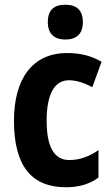

<svg xmlns="http://www.w3.org/2000/svg" viewBox="-20 -781 474 811"><path d="M256 -761C208 -761 182 -739 182 -687C182 -637 211 -614 256 -614C302 -614 330 -637 330 -687C330 -738 304 -761 256 -761ZM259 10C313 10 358 -3 396 -31V-147C357 -120 317 -105 272 -105C210 -105 177 -159 177 -271C177 -383 210 -442 271 -442C303 -442 335 -431 370 -413L409 -520C370 -543 324 -557 264 -557C116 -557 39 -447 39 -271C39 -79 114 10 259 10Z"/></svg>

Font: Noto Sans Devanagari Condensed
Style: Bold
Weight: 700
Width: 3
Designer: Jelle Bosma - Monotype Design Team
Foundry: Monotype Imaging Inc.
Version: Version 2.004